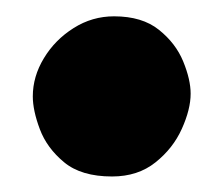

<svg xmlns="http://www.w3.org/2000/svg" viewBox="-20 -163 279 240"><path d="M21 -42.5Q21 -67.4 34.9 -90.3Q48.8 -113.3 72 -127.9Q95.2 -142.6 122.6 -142.6Q157.7 -142.6 178.7 -125.7Q199.7 -108.9 209 -86.2Q218.3 -63.5 218.3 -45.9Q218.3 -26.4 207.3 -2Q196.3 22.5 174.3 40Q152.3 57.6 120.1 57.6Q81.5 57.6 60.1 39.8Q38.6 22 29.8 -1.5Q21 -24.9 21 -42.5Z"/></svg>

Font: Mikhak-DS2-FD Black
Style: Regular
Weight: 900
Designer: Amin Abedi
Version: Version 3.2